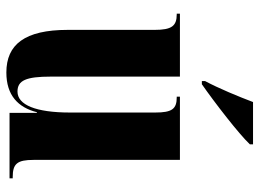

<svg xmlns="http://www.w3.org/2000/svg" viewBox="-126 -680 816 604"><g transform="rotate(90 282.0 -378.0)"><path d="M235 -615V-605H245C301 -644 401 -721 434 -756V-766H301C284 -721 258 -658 235 -615ZM208 10C280 10 318 -27 333 -86H335V0H541V-10H537C495 -10 483 -24 483 -76V-536H284V-526H286C323 -526 334 -511 334 -458V-190C334 -83 310 -25 268 -25C233 -25 221 -52 221 -130V-536H23V-526H25C62 -526 74 -510 74 -456V-183C74 -48 120 10 208 10Z"/></g></svg>

Font: Noto Serif Display ExtraCondensed ExtraBold
Style: Regular
Weight: 800
Width: 2
Designer: Monotype Design Team
Foundry: Monotype Imaging Inc.
Version: Version 2.009